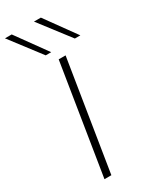

<svg xmlns="http://www.w3.org/2000/svg" viewBox="-240 -1005 849 1061"><g transform="rotate(-30 184.5 -474.5)"><path d="M87 0 199 -700H243L131 0ZM148 -755 0 -949H43L183 -755ZM334 -755 185 -949H229L369 -755Z"/></g></svg>

Font: Georama ExtraExtended ExtraLight
Style: Italic
Weight: 200
Width: 8
Italic angle: -9°
Designer: Jean-Baptiste Levee
Foundry: Production Type
Version: Version 1.000